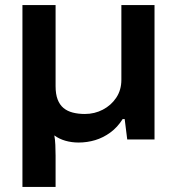

<svg xmlns="http://www.w3.org/2000/svg" viewBox="-20 -547 694 753"><path d="M68 186V-527H198V-209Q198 -178 206 -157Q214 -136 229 -123.5Q244 -111 265.5 -105.5Q287 -100 313 -100Q351 -100 383.5 -117Q416 -134 436 -164Q456 -194 456 -234V-527H586V0H479L469 -80H461Q441 -48 413 -27.5Q385 -7 353.5 2.5Q322 12 288 12Q261 12 236.5 5Q212 -2 193 -16Q196 -1 197 21Q198 43 198 63V186Z"/></svg>

Font: Archivo SemiBold SemiExpanded
Style: Regular
Weight: 600
Width: 6
Version: Version 2.001